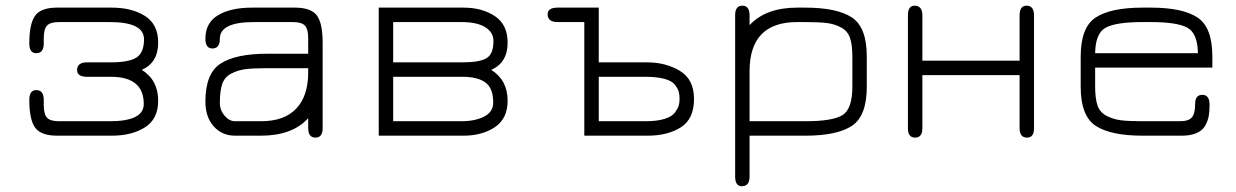

<svg xmlns="http://www.w3.org/2000/svg" viewBox="-20 -477 4346 675"><path d="M286.1 -207Q251 -207 251 -230.5Q251 -257.8 286.1 -257.8H370.1Q433.6 -257.8 460 -274.9Q486.3 -292 486.3 -338.9Q486.3 -399.4 366.2 -399.4H187.5Q156.2 -399.4 145 -386.7Q133.8 -374 133.8 -341.8V-324.2Q133.8 -290 107.4 -290Q83 -290 83 -324.2Q83 -393.6 103.5 -421.9Q124 -450.2 180.7 -450.2H373Q443.4 -450.2 489.7 -420.9Q536.1 -391.6 536.1 -327.1Q536.1 -256.8 478.5 -231.4Q536.1 -195.3 536.1 -123Q536.1 -58.6 489.7 -29.3Q443.4 0 373 0H180.7Q124 0 103.5 -28.3Q83 -56.6 83 -126Q83 -160.2 107.4 -160.2Q133.8 -160.2 133.8 -126V-108.4Q133.8 -76.2 145 -63.5Q156.2 -50.8 187.5 -50.8H366.2Q485.4 -50.8 485.4 -111.3Q485.4 -207 370.1 -207Z M919.9 -237.3Q870.1 -237.3 843.3 -233.9Q816.4 -230.5 793 -218.3Q769.5 -206.1 761.2 -181.6Q752.9 -157.2 752.9 -115.2Q752.9 -89.8 769.5 -70.3Q786.1 -50.8 806.6 -50.8H897.5Q979.5 -50.8 1021.5 -95.2Q1063.5 -139.6 1063.5 -222.7V-237.3ZM919.9 -288.1H1063.5V-343.8Q1063.5 -374 1052.2 -386.7Q1041 -399.4 1009.8 -399.4H872.1Q752.9 -399.4 752.9 -340.8Q752.9 -306.6 726.6 -306.6Q702.1 -306.6 702.1 -340.8Q702.1 -397.5 747.1 -423.8Q792 -450.2 865.2 -450.2H1016.6Q1073.2 -450.2 1093.8 -422.9Q1114.3 -395.5 1114.3 -327.1V-26.4Q1114.3 6.8 1088.9 6.8Q1063.5 6.8 1063.5 -27.3V-61.5Q1007.8 0 897.5 0H806.6Q760.7 0 731.4 -32.7Q702.1 -65.4 702.1 -120.1Q702.1 -218.8 755.4 -253.4Q808.6 -288.1 919.9 -288.1Z M1311.5 -450.2H1609.4Q1674.8 -450.2 1719.7 -420.4Q1764.6 -390.6 1764.6 -327.1Q1764.6 -256.8 1707 -231.4Q1764.6 -195.3 1764.6 -123Q1764.6 -59.6 1719.7 -29.8Q1674.8 0 1609.4 0H1311.5ZM1362.3 -207V-50.8H1602.5Q1649.4 -50.8 1681.6 -66.9Q1713.9 -83 1713.9 -117.2Q1713.9 -167 1686.5 -187Q1659.2 -207 1606.4 -207ZM1362.3 -399.4V-257.8H1606.4Q1666 -257.8 1690.4 -272.5Q1714.8 -287.1 1714.8 -333Q1714.8 -363.3 1686 -381.3Q1657.2 -399.4 1602.5 -399.4Z M2250 -50.8Q2290 -50.8 2316.4 -59.1Q2342.8 -67.4 2353 -81.5Q2363.3 -95.7 2366.2 -106Q2369.1 -116.2 2369.1 -128.9Q2369.1 -144.5 2366.2 -154.8Q2363.3 -165 2353 -178.7Q2342.8 -192.4 2316.4 -199.7Q2290 -207 2250 -207H2085V-50.8ZM2034.2 0V-399.4H1940.4Q1905.3 -399.4 1905.3 -426.8Q1905.3 -450.2 1940.4 -450.2H2085V-257.8H2254.9Q2320.3 -257.8 2370.1 -228Q2419.9 -198.2 2419.9 -128.9Q2419.9 -58.6 2373.5 -29.3Q2327.1 0 2256.8 0Z M2976.6 -277.3Q2976.6 -319.3 2968.3 -343.8Q2960 -368.2 2937 -380.4Q2914.1 -392.6 2887.2 -396Q2860.4 -399.4 2810.5 -399.4H2782.2Q2615.2 -399.4 2615.2 -226.6V-50.8H2811.5Q2907.2 -50.8 2941.9 -72.3Q2976.6 -93.8 2976.6 -172.9ZM3027.3 -171.9Q3027.3 -69.3 2975.1 -34.7Q2922.9 0 2811.5 0H2615.2V143.6Q2615.2 177.7 2587.9 177.7Q2564.5 177.7 2564.5 143.6V-423.8Q2564.5 -457 2589.8 -457Q2615.2 -457 2615.2 -422.9V-388.7Q2672.9 -450.2 2782.2 -450.2H2810.5Q2922.9 -450.2 2975.1 -415.5Q3027.3 -380.9 3027.3 -278.3Z M3222.7 -26.4Q3222.7 6.8 3197.3 6.8Q3171.9 6.8 3171.9 -26.4V-422.9Q3171.9 -457 3195.3 -457Q3222.7 -457 3222.7 -422.9V-263.7H3564.5V-422.9Q3564.5 -457 3588.9 -457Q3615.2 -457 3615.2 -422.9V-26.4Q3615.2 6.8 3590.8 6.8Q3564.5 6.8 3564.5 -26.4V-212.9H3222.7Z M4242.2 -278.3V-239.3H3830.1V-172.9Q3830.1 -130.9 3838.4 -106.4Q3846.7 -82 3870.1 -69.8Q3893.6 -57.6 3920.4 -54.2Q3947.3 -50.8 3997.1 -50.8H4127.9Q4159.2 -50.8 4170.4 -64.5Q4181.6 -78.1 4181.6 -111.3Q4181.6 -143.6 4207 -143.6Q4232.4 -143.6 4232.4 -108.4Q4232.4 -85.9 4229.5 -69.3Q4226.6 -52.7 4217.3 -35.6Q4208 -18.6 4187 -9.3Q4166 0 4134.8 0H3997.1Q3884.8 0 3832 -34.7Q3779.3 -69.3 3779.3 -171.9V-278.3Q3779.3 -380.9 3832 -415.5Q3884.8 -450.2 3997.1 -450.2H4025.4Q4137.7 -450.2 4189.9 -415.5Q4242.2 -380.9 4242.2 -278.3ZM4025.4 -399.4H3997.1Q3902.3 -399.4 3866.7 -379.4Q3831.1 -359.4 3830.1 -290H4191.4Q4190.4 -359.4 4154.8 -379.4Q4119.1 -399.4 4025.4 -399.4Z"/></svg>

Font: Jura
Style: Book
Weight: 400
Version: Version 2.3